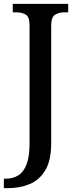

<svg xmlns="http://www.w3.org/2000/svg" viewBox="-32 -734 397 994"><path d="M-12 240V191H-1Q35 191 62.5 174Q90 157 105.5 117Q121 77 121 8V-604Q121 -646 101.5 -658Q82 -670 55 -670H34V-714H321V-670H299Q272 -670 252.5 -657.5Q233 -645 233 -600V7Q233 97 202.5 147.5Q172 198 121.5 219Q71 240 10 240Z"/></svg>

Font: Noto Serif Bengali SemiCondensed Medium
Style: Regular
Weight: 500
Width: 4
Designer: Juan Bruce, Universal Thirst, Indian Type Foundry and the Monotype Design Team.
Foundry: Monotype Imaging Inc.
Version: Version 2.003; ttfautohint (v1.8.4.7-5d5b)